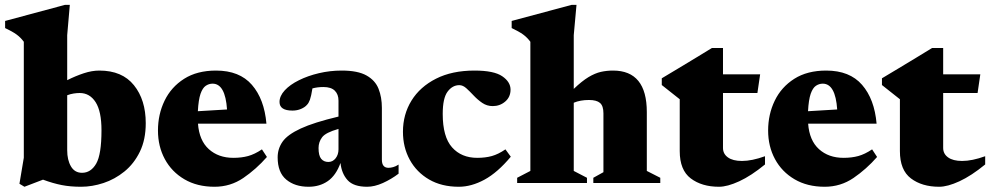

<svg xmlns="http://www.w3.org/2000/svg" viewBox="-38 -734 3970 770"><path d="M546.5 -240Q546.5 -174 523 -125.8Q499.5 -77.5 461 -46.2Q422.5 -15 377 0Q331.5 15 287 15Q244 15 209.5 8.2Q175 1.5 134.5 -13.5L60 15L40 3L57.5 -101.5V-566.5Q44.5 -584 28.2 -595.8Q12 -607.5 -17.5 -621.5V-650L222.5 -714.5H242L231.5 -593V-412.5Q265.5 -429.5 298 -440.2Q330.5 -451 360.5 -451Q452 -451 499.2 -392.2Q546.5 -333.5 546.5 -240ZM231.5 -131.5Q231.5 -92.5 246.5 -66.8Q261.5 -41 291 -41Q326.5 -41 347.8 -77.8Q369 -114.5 369 -211.5Q369 -287.5 345.5 -324.2Q322 -361 281.5 -361Q270.5 -361 257.5 -359Q244.5 -357 231.5 -352Z M828.5 -451Q922.5 -451 972.2 -393.8Q1022 -336.5 1030.5 -238H756Q761 -170.5 799.5 -135.8Q838 -101 898 -101Q930.5 -101 957 -108.2Q983.5 -115.5 1012.5 -135L1032.5 -104.5Q989.5 -55.5 937.8 -20.2Q886 15 822.5 15Q752.5 15 701.5 -15Q650.5 -45 623 -96Q595.5 -147 595.5 -210.5Q595.5 -275.5 622 -330.2Q648.5 -385 700.5 -418Q752.5 -451 828.5 -451ZM814.5 -398.5Q800 -398.5 787.2 -390Q774.5 -381.5 766.2 -357.8Q758 -334 755.5 -288L872.5 -295Q865.5 -398.5 814.5 -398.5Z M1560.5 -37.5Q1531.5 -15.5 1497.8 -0.2Q1464 15 1434.5 15Q1380 15 1356 -11.5Q1332 -38 1327.5 -80.5Q1309.5 -30.5 1276.8 -7.8Q1244 15 1199.5 15Q1144.5 15 1110 -13.8Q1075.5 -42.5 1075.5 -103Q1075.5 -137.5 1095.2 -165.8Q1115 -194 1167.8 -218.5Q1220.5 -243 1319.5 -266.5V-330.5Q1319.5 -355.5 1304.8 -370.2Q1290 -385 1259 -385Q1235.5 -385 1215 -379.5Q1210 -348 1205 -334.2Q1200 -320.5 1193 -313.5Q1185 -304 1169.2 -297.2Q1153.5 -290.5 1135 -290.5Q1083 -290.5 1083 -325Q1083 -349 1104 -371.8Q1125 -394.5 1160.8 -412.2Q1196.5 -430 1241 -440.5Q1285.5 -451 1332.5 -451Q1397 -451 1432 -431.2Q1467 -411.5 1480.2 -377.8Q1493.5 -344 1493.5 -301.5V-93.5Q1493.5 -61 1520 -61Q1528.5 -61 1538.8 -63.8Q1549 -66.5 1560.5 -74ZM1239.5 -140.5Q1239.5 -110 1250 -97.2Q1260.5 -84.5 1279 -84.5Q1296.5 -84.5 1308 -99.2Q1319.5 -114 1319.5 -135V-217Q1268 -202.5 1253.8 -183.5Q1239.5 -164.5 1239.5 -140.5Z M1865 -451Q1943 -451 1976.2 -428.2Q2009.5 -405.5 2009.5 -374.5Q2009.5 -345 1988.2 -326.8Q1967 -308.5 1938 -308.5Q1915 -308.5 1896.2 -321.2Q1877.5 -334 1862 -350.5Q1846.5 -367 1832.5 -379.8Q1818.5 -392.5 1804 -392.5Q1776.5 -392.5 1757 -366.5Q1737.5 -340.5 1737.5 -277Q1737.5 -185 1775 -143Q1812.5 -101 1876 -101Q1908.5 -101 1934.5 -108.2Q1960.5 -115.5 1989 -135L2010.5 -105.5Q1957.5 -42 1905 -13.5Q1852.5 15 1802 15Q1733 15 1682.8 -14.2Q1632.5 -43.5 1605.2 -93.5Q1578 -143.5 1578 -205.5Q1578 -275 1612.2 -330.5Q1646.5 -386 1710.8 -418.5Q1775 -451 1865 -451Z M2316 0H2036V-21L2089 -48.5V-566.5Q2076 -584 2059.8 -595.8Q2043.5 -607.5 2014 -621.5V-650L2254.5 -714.5H2274L2263 -593V-377.5Q2296 -409 2322.2 -424.8Q2348.5 -440.5 2372 -445.8Q2395.5 -451 2420.5 -451Q2556 -451 2556 -284.5V-48.5L2610 -21V0H2341.5V-21L2382 -43.5V-279.5Q2382 -309.5 2368.2 -321.2Q2354.5 -333 2324 -333Q2289 -333 2263 -322V-48.5L2316 -21Z M2861.5 -140.5Q2861.5 -117 2881.2 -102.8Q2901 -88.5 2937.5 -88.5Q2977.5 -88.5 3030 -107.5V-74.5Q2974.5 -29 2926.8 -7Q2879 15 2845.5 15Q2776.5 15 2732.2 -18.5Q2688 -52 2688 -128V-336L2616 -393V-420Q2643.5 -436.5 2680.8 -458.8Q2718 -481 2754.8 -503.5Q2791.5 -526 2817 -541.5H2861.5V-436H3010.5L2999.5 -361H2861.5Z M3275.5 -451Q3369.5 -451 3419.2 -393.8Q3469 -336.5 3477.5 -238H3203Q3208 -170.5 3246.5 -135.8Q3285 -101 3345 -101Q3377.5 -101 3404 -108.2Q3430.5 -115.5 3459.5 -135L3479.5 -104.5Q3436.5 -55.5 3384.8 -20.2Q3333 15 3269.5 15Q3199.5 15 3148.5 -15Q3097.5 -45 3070 -96Q3042.5 -147 3042.5 -210.5Q3042.5 -275.5 3069 -330.2Q3095.5 -385 3147.5 -418Q3199.5 -451 3275.5 -451ZM3261.5 -398.5Q3247 -398.5 3234.2 -390Q3221.5 -381.5 3213.2 -357.8Q3205 -334 3202.5 -288L3319.5 -295Q3312.5 -398.5 3261.5 -398.5Z M3744.5 -140.5Q3744.5 -117 3764.2 -102.8Q3784 -88.5 3820.5 -88.5Q3860.5 -88.5 3913 -107.5V-74.5Q3857.5 -29 3809.8 -7Q3762 15 3728.5 15Q3659.5 15 3615.2 -18.5Q3571 -52 3571 -128V-336L3499 -393V-420Q3526.5 -436.5 3563.8 -458.8Q3601 -481 3637.8 -503.5Q3674.5 -526 3700 -541.5H3744.5V-436H3893.5L3882.5 -361H3744.5Z"/></svg>

Font: Newsreader 16pt ExtraBold
Style: Regular
Weight: 800
Designer: Hugues Gentile
Foundry: Production Type
Version: Version 1.003; ttfautohint (v1.8.3)